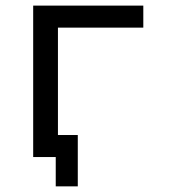

<svg xmlns="http://www.w3.org/2000/svg" viewBox="-20 -557 626 681"><path d="M97.7 0V-537.1H488.3V-459H185.5V-78.1H255.9V104H177.7V0Z"/></svg>

Font: Consola Mono
Style: Book
Weight: 400
Monospace: yes
Designer: Wojciech Kalinowski "wmk69" (wmk69@o2.pl)
Foundry: Wojciech Kalinowski "wmk69" (wmk69@o2.pl)
Version: Version 2.1.0